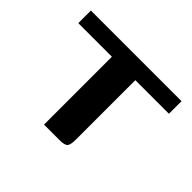

<svg xmlns="http://www.w3.org/2000/svg" viewBox="-109 -618 776 776"><g transform="rotate(45 278.5 -230.0)"><path d="M20 -460H538V-388H346V-47Q346 -19 338 -9.5Q330 0 301 0H212V-388H20Z"/></g></svg>

Font: Genos SemiBold
Style: Regular
Weight: 600
Designer: Robert E. Leuschke
Foundry: Robert E. Leuschke
Version: Version 1.010